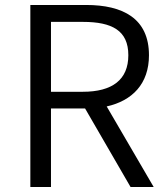

<svg xmlns="http://www.w3.org/2000/svg" viewBox="-20 -752 667 772"><path d="M185 -383V-664H313C431 -664 496 -629 496 -530C496 -431 431 -383 313 -383ZM505 0H598L409 -324C512 -347 579 -415 579 -530C579 -678 474 -732 326 -732H102V0H185V-316H322Z"/></svg>

Font: ChiuKong Gothic MN Normal
Style: Regular
Weight: 350
Designer: Ryoko NISHIZUKA 西塚涼子 (kana, bopomofo & ideographs); Paul D. Hunt (Latin, Greek & Cyrillic); Sandoll Communications 산돌커뮤니
Foundry: Adobe
Version: Version 1.300